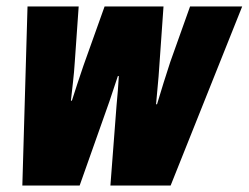

<svg xmlns="http://www.w3.org/2000/svg" viewBox="-20 -573 768 593"><path d="M49 0H226L318 -260Q331 -298 344 -338H347Q346 -316 344 -293Q342 -270 340 -248L321 0H507L728 -553H567L506 -382Q496 -351 485 -316.5Q474 -282 465 -251H462Q464 -276 467 -306Q470 -336 472 -368L485 -553H303L238 -371Q228 -342 218.5 -313Q209 -284 202 -262H199Q202 -290 205.5 -320Q209 -350 211 -382L223 -553H65Z"/></svg>

Font: Noto Sans Display Condensed Black
Style: Italic
Weight: 900
Width: 3
Italic angle: -192°
Designer: Monotype Design Team
Foundry: Monotype Imaging Inc.
Version: Version 1.900